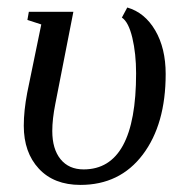

<svg xmlns="http://www.w3.org/2000/svg" viewBox="-20 -491 499 520"><path d="M197.8 9.8Q126 9.8 85.2 -34.2Q44.4 -78.1 44.4 -150.4Q44.4 -190.9 53.7 -239.7L91.8 -424.8L54.2 -437L58.1 -459H178.7L129.9 -210Q121.6 -168.5 121.6 -136.2Q121.6 -87.4 144 -59.8Q166.5 -32.2 206.5 -32.2Q348.6 -32.2 348.6 -292.5Q348.6 -345.7 338.4 -388.7Q328.1 -431.6 310.1 -443.4L324.7 -470.7Q372.1 -457 400.4 -408.7Q428.7 -360.4 428.7 -290.5Q428.7 -154.3 366.7 -72.3Q304.7 9.8 197.8 9.8Z"/></svg>

Font: Tinos
Style: Italic
Weight: 400
Italic angle: -16.333°
Designer: Steve Matteson
Foundry: Monotype Imaging Inc.
Version: Version 1.32